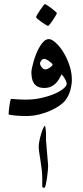

<svg xmlns="http://www.w3.org/2000/svg" viewBox="-20 -559 402 925"><path d="M326.2 -173.8Q326.2 -162.6 324.2 -149.9Q322.3 -137.2 318.6 -123.8Q314.9 -110.4 308.6 -97.7Q302.2 -85 293.9 -74.2Q285.2 -63.5 267.1 -50.5Q249 -37.6 224.1 -26.4Q199.2 -15.1 169.2 -7.6Q139.2 0 105.5 0Q92.3 0 77.1 -0.7Q62 -1.5 49.8 -2.7Q37.6 -3.9 29.5 -5.4Q21.5 -6.8 21.5 -8.8Q21.5 -12.7 22.5 -24.7Q23.4 -36.6 25.4 -49.3Q27.3 -62 29.5 -72.3Q31.7 -82.5 33.7 -82.5Q38.6 -82.5 58.6 -80.8Q78.6 -79.1 105.5 -79.1Q145.5 -79.1 180.9 -87.4Q216.3 -95.7 243.4 -107.4Q270.5 -119.1 285.9 -132.3Q301.3 -145.5 301.3 -154.8Q301.3 -164.1 293.5 -178Q285.6 -191.9 276.9 -201.2Q272 -190.9 265.1 -179.2Q258.3 -167.5 248.8 -157.7Q239.3 -147.9 225.6 -141.6Q211.9 -135.3 193.4 -135.3Q173.8 -135.3 161.9 -141.6Q149.9 -147.9 143.1 -158.4Q136.2 -168.9 133.8 -182.9Q131.3 -196.8 131.3 -211.9Q131.3 -218.3 134.3 -232.7Q137.2 -247.1 142.3 -264.6Q147.5 -282.2 155 -301Q162.6 -319.8 172.1 -335.4Q181.6 -351.1 192.4 -360.8Q203.1 -370.6 215.8 -370.6Q229 -370.6 248 -353.5Q267.1 -336.4 284.7 -308.6Q302.2 -280.8 314.2 -245.4Q326.2 -210 326.2 -173.8ZM233.4 -248Q233.4 -250 228.8 -254.4Q224.1 -258.8 217.5 -263.7Q210.9 -268.6 203.9 -272Q196.8 -275.4 192.4 -275.4Q185.5 -275.4 179.2 -267.8Q172.9 -260.3 172.9 -253.4Q172.9 -245.6 180.7 -235.1Q188.5 -224.6 199.7 -224.6Q204.1 -224.6 210 -227.5Q215.8 -230.5 221.2 -234.1Q226.6 -237.8 230 -241.7Q233.4 -245.6 233.4 -248ZM253.9 -496.1Q253.9 -493.7 248.3 -483.9Q242.7 -474.1 235.4 -462.9Q228 -451.7 220.7 -442.9Q213.4 -434.1 210.9 -434.1Q209.5 -434.1 200.2 -439.7Q190.9 -445.3 180.4 -452.6Q169.9 -460 161.9 -467Q153.8 -474.1 153.8 -476.6Q153.8 -479 159.7 -489Q165.5 -499 172.9 -510Q180.2 -521 187.3 -530Q194.3 -539.1 196.3 -539.1Q198.7 -539.1 208.3 -533Q217.8 -526.9 227.8 -519.3Q237.8 -511.7 245.8 -504.6Q253.9 -497.6 253.9 -496.1ZM211.9 239.3Q211.9 245.6 210.4 263.2Q209 280.8 206.3 299.1Q203.6 317.4 200.4 331.5Q197.3 345.7 193.4 345.7Q183.1 345.7 183.6 338.4V301.3Q183.6 279.8 180.9 257.1Q178.2 234.4 174.8 213.4Q171.4 192.4 168.9 175.3Q166.5 158.2 166.5 147.5Q166.5 136.2 169.9 119.1Q173.3 102.1 178 86.7Q182.6 71.3 187.7 59.8Q192.9 48.3 196.3 46.9Q197.8 48.8 198.5 54.2Q199.2 59.6 200.2 65.9Q201.2 72.3 201.4 78.6Q201.7 85 201.7 88.9V117.2Z"/></svg>

Font: Kitab
Style: Regular
Weight: 400
Designer: SIL International
Foundry: Khaled Hosny
Version: Version 1.000